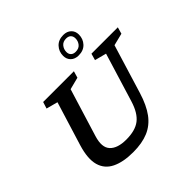

<svg xmlns="http://www.w3.org/2000/svg" viewBox="-231 -1162 1389 1389"><g transform="rotate(-45 463.0 -468.0)"><path d="M255 -264.5Q227 -173.5 266.5 -131.2Q306 -89 395.5 -89Q487.5 -89 538 -128Q588.5 -167 616.5 -258.5L731 -632.5L641.5 -656L656 -707H926L911.5 -656L817.5 -632.5L703 -258Q673.5 -161.5 629.8 -102.2Q586 -43 521.8 -16Q457.5 11 367 11Q264.5 11 200 -20.8Q135.5 -52.5 116.5 -120.2Q97.5 -188 130.5 -296.5L234 -632.5L146 -656L162 -707H476.5L461.5 -656L368 -632ZM607.5 -947Q645 -947 667.5 -925.5Q690 -904 690 -869.5Q690 -825 661.2 -794Q632.5 -763 582.5 -763Q544.5 -763 522.2 -784.8Q500 -806.5 500 -841Q500 -885 528.8 -916Q557.5 -947 607.5 -947ZM585.5 -797Q619 -797 636 -818.2Q653 -839.5 653 -866.5Q653 -889 640.2 -901.8Q627.5 -914.5 604 -914.5Q571 -914.5 553.8 -893Q536.5 -871.5 536.5 -843.5Q536.5 -822 549.5 -809.5Q562.5 -797 585.5 -797Z"/></g></svg>

Font: Newsreader Caption Medium
Style: Italic
Weight: 500
Italic angle: -17°
Designer: Hugues Gentile
Foundry: Production Type
Version: Version 1.001